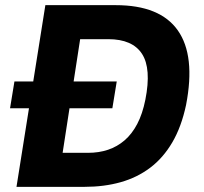

<svg xmlns="http://www.w3.org/2000/svg" viewBox="-20 -725 792 745"><path d="M44 0 156 -705H429Q601 -705 670 -607Q739 -509 702 -318Q684 -233 648.5 -172.5Q613 -112 562.5 -74Q512 -36 448 -18Q384 0 308 0ZM223 -132H321Q364 -132 399.5 -144Q435 -156 463.5 -180.5Q492 -205 512.5 -244Q533 -283 544 -338Q568 -459 531 -516Q494 -573 400 -573H291ZM19 -305 36 -409H433L416 -305Z"/></svg>

Font: Nunito Sans 7pt SemiCondensed ExtraBold
Style: Italic
Weight: 800
Width: 4
Italic angle: -9°
Designer: Vernon Adams
Foundry: Vernon Adams
Version: Version 3.101;gftools[0.9.27]